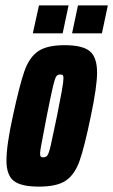

<svg xmlns="http://www.w3.org/2000/svg" viewBox="-20 -686 421 714"><path d="M4 -89Q4 -146 28 -255Q53 -371 71 -422Q89 -473 122 -495.5Q155 -518 220 -518Q287 -518 314 -495.5Q341 -473 341 -416Q341 -365 318 -255Q294 -139 276 -88Q258 -37 225 -14.5Q192 8 125 8Q58 8 31 -13.5Q4 -35 4 -89ZM192 -255Q203 -309 209.5 -345.5Q216 -382 216 -394Q216 -404 213.5 -406.5Q211 -409 204 -409Q194 -409 189 -401.5Q184 -394 177 -364.5Q170 -335 154 -255L143 -197Q129 -127 129 -116Q129 -106 132 -103.5Q135 -101 141 -101Q151 -101 156.5 -108.5Q162 -116 169 -146.5Q176 -177 192 -255ZM102 -562 125 -666H235L213 -562ZM248 -562 270 -666H381L359 -562Z"/></svg>

Font: Saira Ultra Condensed Black
Style: Italic
Weight: 900
Width: 1
Italic angle: -12°
Designer: Hector Gatti with collaboration of the Omnibus-Type team
Foundry: Omnibus-Type
Version: Version 1.001; ttfautohint (v1.8)